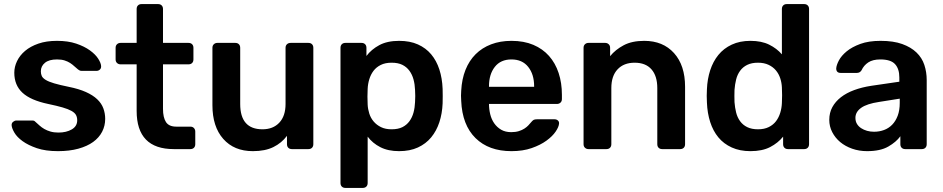

<svg xmlns="http://www.w3.org/2000/svg" viewBox="-20 -730 4619 940"><path d="M264 10Q203 10 160.5 -4.5Q118 -19 90.5 -39Q63 -59 50.5 -80.5Q38 -102 37 -116Q36 -127 44 -133.5Q52 -140 60 -140H139Q143 -140 146 -139Q149 -138 154 -133Q163 -125 173.5 -115.5Q184 -106 197 -98.5Q210 -91 227 -86Q244 -81 266 -81Q305 -81 331.5 -96.5Q358 -112 358 -141Q358 -156 352 -167Q346 -178 330 -187Q314 -196 286.5 -204Q259 -212 216 -221Q130 -239 90 -276Q50 -313 50 -374Q50 -403 63.5 -431Q77 -459 103 -481Q129 -503 168 -516.5Q207 -530 259 -530Q313 -530 353 -516.5Q393 -503 420 -483.5Q447 -464 460.5 -443Q474 -422 475 -407Q476 -396 469 -389.5Q462 -383 453 -383H380Q374 -383 370 -385Q366 -387 362 -390Q353 -397 344 -405.5Q335 -414 323.5 -421.5Q312 -429 296.5 -434Q281 -439 259 -439Q220 -439 200 -422.5Q180 -406 180 -381Q180 -368 184.5 -358Q189 -348 203.5 -339Q218 -330 245 -322Q272 -314 316 -305Q366 -295 400.5 -279.5Q435 -264 456 -244Q477 -224 486 -199.5Q495 -175 495 -148Q495 -114 480 -85Q465 -56 436 -35Q407 -14 363.5 -2Q320 10 264 10Z M831 0Q649 0 649 -187V-415H570Q560 -415 553 -421.5Q546 -428 546 -439V-496Q546 -507 553 -513.5Q560 -520 570 -520H649V-686Q649 -697 655.5 -703.5Q662 -710 673 -710H754Q765 -710 771.5 -703.5Q778 -697 778 -686V-520H903Q914 -520 920.5 -513.5Q927 -507 927 -496V-439Q927 -428 920.5 -421.5Q914 -415 903 -415H778V-197Q778 -155 792.5 -132.5Q807 -110 843 -110H912Q923 -110 929.5 -103Q936 -96 936 -86V-24Q936 -13 929.5 -6.5Q923 0 912 0Z M1218 10Q1126 10 1073 -50Q1020 -110 1020 -215V-496Q1020 -507 1027 -513.5Q1034 -520 1044 -520H1132Q1143 -520 1149.5 -513.5Q1156 -507 1156 -496V-221Q1156 -97 1265 -97Q1317 -97 1347.5 -129.5Q1378 -162 1378 -221V-496Q1378 -507 1385 -513.5Q1392 -520 1403 -520H1490Q1501 -520 1507.5 -513.5Q1514 -507 1514 -496V-24Q1514 -13 1507.5 -6.5Q1501 0 1490 0H1409Q1398 0 1391.5 -6.5Q1385 -13 1385 -24V-65Q1359 -30 1318.5 -10Q1278 10 1218 10Z M1671 190Q1660 190 1653.5 183.5Q1647 177 1647 166V-496Q1647 -507 1653.5 -513.5Q1660 -520 1671 -520H1750Q1761 -520 1767.5 -513.5Q1774 -507 1774 -496V-456Q1798 -488 1837 -509Q1876 -530 1934 -530Q1987 -530 2026 -512.5Q2065 -495 2091 -464Q2117 -433 2131 -390Q2145 -347 2147 -295Q2148 -260 2147 -224Q2145 -174 2131 -131.5Q2117 -89 2091 -57.5Q2065 -26 2026 -8Q1987 10 1934 10Q1880 10 1842 -9.5Q1804 -29 1780 -61V166Q1780 177 1773.5 183.5Q1767 190 1756 190ZM1897 -97Q1929 -97 1950 -107.5Q1971 -118 1984.5 -136.5Q1998 -155 2004.5 -179Q2011 -203 2012 -230Q2014 -260 2012 -290Q2011 -317 2004.5 -341Q1998 -365 1984.5 -383.5Q1971 -402 1950 -412.5Q1929 -423 1897 -423Q1866 -423 1844 -412Q1822 -401 1808.5 -383Q1795 -365 1788 -342Q1781 -319 1780 -295Q1778 -257 1780 -218Q1781 -196 1788 -174Q1795 -152 1809.5 -135Q1824 -118 1845.5 -107.5Q1867 -97 1897 -97Z M2484 10Q2373 10 2308 -54Q2243 -118 2238 -236Q2237 -246 2237 -261.5Q2237 -277 2238 -286Q2241 -343 2259 -388Q2277 -433 2308.5 -464.5Q2340 -496 2384.5 -513Q2429 -530 2484 -530Q2545 -530 2591 -510.5Q2637 -491 2668 -456Q2699 -421 2715 -372.5Q2731 -324 2731 -266V-245Q2731 -234 2724 -227.5Q2717 -221 2706 -221H2374Q2374 -196 2380 -171Q2386 -146 2399.5 -126.5Q2413 -107 2433.5 -95Q2454 -83 2483 -83Q2504 -83 2520 -88Q2536 -93 2547.5 -100.5Q2559 -108 2566.5 -116Q2574 -124 2578 -129Q2587 -140 2592.5 -143Q2598 -146 2609 -146H2695Q2705 -146 2711.5 -140Q2718 -134 2717 -125Q2716 -109 2700.5 -86Q2685 -63 2655.5 -41.5Q2626 -20 2583 -5Q2540 10 2484 10ZM2374 -305H2595V-308Q2595 -366 2566 -402.5Q2537 -439 2484 -439Q2431 -439 2402.5 -402.5Q2374 -366 2374 -308Z M2861 0Q2851 0 2844 -6.5Q2837 -13 2837 -24V-496Q2837 -507 2844 -513.5Q2851 -520 2861 -520H2943Q2953 -520 2960 -513.5Q2967 -507 2967 -496V-455Q2993 -487 3033.5 -508.5Q3074 -530 3134 -530Q3226 -530 3280 -470Q3334 -410 3334 -305V-24Q3334 -13 3327.5 -6.5Q3321 0 3310 0H3222Q3211 0 3204.5 -6.5Q3198 -13 3198 -24V-299Q3198 -358 3169.5 -390.5Q3141 -423 3087 -423Q3034 -423 3003.5 -390.5Q2973 -358 2973 -299V-24Q2973 -13 2966.5 -6.5Q2960 0 2949 0Z M3654 10Q3602 10 3562.5 -8Q3523 -26 3497 -57.5Q3471 -89 3457 -132.5Q3443 -176 3441 -228Q3440 -246 3440 -260.5Q3440 -275 3441 -293Q3443 -343 3457 -386Q3471 -429 3497 -461Q3523 -493 3562.5 -511.5Q3602 -530 3654 -530Q3708 -530 3745.5 -511.5Q3783 -493 3808 -464V-686Q3808 -697 3814.5 -703.5Q3821 -710 3832 -710H3917Q3928 -710 3934.5 -703.5Q3941 -697 3941 -686V-24Q3941 -13 3934.5 -6.5Q3928 0 3917 0H3838Q3827 0 3820.5 -6.5Q3814 -13 3814 -24V-61Q3789 -30 3750.5 -10Q3712 10 3654 10ZM3691 -97Q3722 -97 3744 -108Q3766 -119 3779.5 -137Q3793 -155 3800 -178Q3807 -201 3808 -225Q3809 -243 3809 -263.5Q3809 -284 3808 -302Q3807 -325 3800 -346.5Q3793 -368 3779 -385Q3765 -402 3743 -412.5Q3721 -423 3691 -423Q3660 -423 3638.5 -412.5Q3617 -402 3603.5 -383.5Q3590 -365 3584 -341Q3578 -317 3576 -290Q3575 -260 3576 -230Q3578 -203 3584 -179Q3590 -155 3603.5 -136.5Q3617 -118 3638.5 -107.5Q3660 -97 3691 -97Z M4225 10Q4186 10 4152 -2Q4118 -14 4093.5 -34.5Q4069 -55 4054.5 -83Q4040 -111 4040 -143Q4040 -178 4055 -205.5Q4070 -233 4097 -254Q4124 -275 4162 -289Q4200 -303 4246 -310L4383 -330V-351Q4383 -393 4362 -416Q4341 -439 4290 -439Q4253 -439 4231 -424.5Q4209 -410 4198 -386Q4190 -373 4175 -373H4096Q4074 -373 4074 -395Q4075 -411 4087 -434Q4099 -457 4125 -478.5Q4151 -500 4192 -515Q4233 -530 4291 -530Q4354 -530 4397 -514.5Q4440 -499 4467 -473Q4494 -447 4505.5 -412Q4517 -377 4517 -338V-24Q4517 -13 4510.5 -6.5Q4504 0 4493 0H4412Q4401 0 4394.5 -6.5Q4388 -13 4388 -24V-63Q4368 -35 4329 -12.5Q4290 10 4225 10ZM4259 -85Q4285 -85 4308 -93.5Q4331 -102 4348 -119.5Q4365 -137 4375 -163.5Q4385 -190 4385 -226V-247L4284 -231Q4224 -222 4196 -202Q4168 -182 4168 -153Q4168 -136 4175.5 -123.5Q4183 -111 4196 -102.5Q4209 -94 4225 -89.5Q4241 -85 4259 -85Z"/></svg>

Font: Fz Rubik Med
Style: Regular
Weight: 500
Designer: Hubert and Fischer
Foundry: Hubert and Fischer
Version: Vit hóa bi FontZin.com